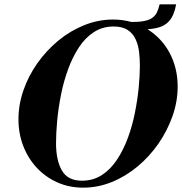

<svg xmlns="http://www.w3.org/2000/svg" viewBox="-20 -853 838 884"><path d="M363 11Q298 11 243.5 -13.5Q189 -38 149 -81Q109 -124 87 -181Q65 -238 65 -304Q65 -371 88 -437.5Q111 -504 152.5 -562.5Q194 -621 248.5 -666Q303 -711 367.5 -737Q432 -763 500 -763Q565 -763 619 -739.5Q673 -716 713.5 -674.5Q754 -633 776 -576.5Q798 -520 798 -454Q798 -386 774.5 -319Q751 -252 710 -192.5Q669 -133 614 -87Q559 -41 495 -15Q431 11 363 11ZM357 -21Q409 -21 449 -47Q489 -73 518.5 -117.5Q548 -162 568.5 -217.5Q589 -273 601 -333Q613 -393 618.5 -449Q624 -505 624 -551Q624 -581 620.5 -612.5Q617 -644 605 -671Q593 -698 568.5 -714.5Q544 -731 503 -731Q452 -731 412 -705Q372 -679 343 -634.5Q314 -590 293.5 -534Q273 -478 261 -417.5Q249 -357 243.5 -299.5Q238 -242 238 -194Q238 -115 265 -68Q292 -21 357 -21ZM606 -716 542 -754Q597 -750 629.5 -754Q662 -758 678.5 -769Q695 -780 702.5 -796Q710 -812 715 -833H791Q782 -783 760 -757.5Q738 -732 700.5 -724Q663 -716 606 -716Z"/></svg>

Font: Libre Bodoni
Style: Bold Italic
Weight: 700
Italic angle: -13°
Version: Version 2.005;gftools[0.9.23]